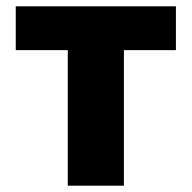

<svg xmlns="http://www.w3.org/2000/svg" viewBox="-20 -589 608 609"><path d="M195 0H373V-430H538V-569H30V-430H195Z"/></svg>

Font: Source Han Sans HK Heavy
Style: Regular
Weight: 900
Designer: Ryoko NISHIZUKA 西塚涼子 (kana, bopomofo & ideographs); Paul D. Hunt (Latin, Greek & Cyrillic); Sandoll Communications 산돌커뮤니
Foundry: Adobe
Version: Version 2.000;hotconv 1.0.107;makeotfexe 2.5.65593